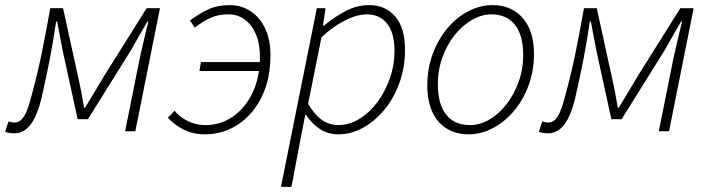

<svg xmlns="http://www.w3.org/2000/svg" viewBox="-45 -512 2769 749"><path d="M12 8Q1 8 -8.5 6.5Q-18 5 -25 2L-12 -38Q-7 -37 -0.5 -35.5Q6 -34 12 -34Q34 -34 49 -58.5Q64 -83 77 -135Q101 -222 118.5 -308Q136 -394 151 -480H201L259 -215Q266 -185 272 -153.5Q278 -122 283 -92H287Q306 -123 325 -155Q344 -187 362 -217L527 -480H579L483 0H443L498 -274Q501 -288 505 -306.5Q509 -325 514 -345.5Q519 -366 524 -387.5Q529 -409 534 -428H530Q513 -399 496.5 -370Q480 -341 464 -313L298 -47H258L200 -312Q194 -342 189 -369.5Q184 -397 178 -428H174Q162 -347 148.5 -277.5Q135 -208 116 -126Q99 -57 73 -24.5Q47 8 12 8Z M755 12Q708 12 670.5 -7Q633 -26 610 -53L636 -80Q655 -56 687 -40Q719 -24 757 -24Q816 -24 864.5 -58Q913 -92 941 -152Q969 -212 969 -290Q969 -365 935 -410.5Q901 -456 846 -456Q806 -456 775.5 -442Q745 -428 715 -404L696 -432Q728 -456 764.5 -474Q801 -492 852 -492Q897 -492 933 -468Q969 -444 989.5 -400.5Q1010 -357 1010 -297Q1010 -203 976 -134Q942 -65 884 -26.5Q826 12 755 12ZM733 -235 739 -270H984L977 -235Z M1051 217 1191 -480H1225L1215 -412H1219Q1257 -444 1301.5 -468Q1346 -492 1395 -492Q1459 -492 1497 -447.5Q1535 -403 1535 -319Q1535 -250 1513.5 -189.5Q1492 -129 1454.5 -84Q1417 -39 1371 -13.5Q1325 12 1275 12Q1233 12 1201 -10Q1169 -32 1148 -65H1146L1125 43L1092 217ZM1275 -24Q1318 -24 1357.5 -48.5Q1397 -73 1427.5 -114Q1458 -155 1476 -206.5Q1494 -258 1494 -312Q1494 -384 1465 -420Q1436 -456 1386 -456Q1347 -456 1298.5 -431Q1250 -406 1209 -366L1157 -107Q1184 -62 1212.5 -43Q1241 -24 1275 -24Z M1784 12Q1734 12 1697.5 -10.5Q1661 -33 1641.5 -75.5Q1622 -118 1622 -178Q1622 -246 1643.5 -303Q1665 -360 1701 -402.5Q1737 -445 1782.5 -468.5Q1828 -492 1875 -492Q1925 -492 1961.5 -469.5Q1998 -447 2018 -404.5Q2038 -362 2038 -302Q2038 -235 2016.5 -177.5Q1995 -120 1959 -78Q1923 -36 1877.5 -12Q1832 12 1784 12ZM1788 -24Q1827 -24 1864 -45.5Q1901 -67 1930.5 -105Q1960 -143 1978 -192Q1996 -241 1996 -297Q1996 -375 1963.5 -415.5Q1931 -456 1872 -456Q1834 -456 1796.5 -434.5Q1759 -413 1729 -375.5Q1699 -338 1681 -288.5Q1663 -239 1663 -184Q1663 -106 1695.5 -65Q1728 -24 1788 -24Z M2094 8Q2083 8 2073.5 6.5Q2064 5 2057 2L2070 -38Q2075 -37 2081.5 -35.5Q2088 -34 2094 -34Q2116 -34 2131 -58.5Q2146 -83 2159 -135Q2183 -222 2200.5 -308Q2218 -394 2233 -480H2283L2341 -215Q2348 -185 2354 -153.5Q2360 -122 2365 -92H2369Q2388 -123 2407 -155Q2426 -187 2444 -217L2609 -480H2661L2565 0H2525L2580 -274Q2583 -288 2587 -306.5Q2591 -325 2596 -345.5Q2601 -366 2606 -387.5Q2611 -409 2616 -428H2612Q2595 -399 2578.5 -370Q2562 -341 2546 -313L2380 -47H2340L2282 -312Q2276 -342 2271 -369.5Q2266 -397 2260 -428H2256Q2244 -347 2230.5 -277.5Q2217 -208 2198 -126Q2181 -57 2155 -24.5Q2129 8 2094 8Z"/></svg>

Font: Source Sans 3 Light
Style: Italic
Weight: 300
Italic angle: -11°
Designer: Paul D. Hunt
Foundry: Adobe
Version: Version 3.046;hotconv 1.0.118;makeotfexe 2.5.65603